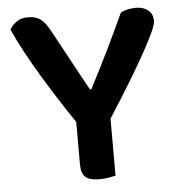

<svg xmlns="http://www.w3.org/2000/svg" viewBox="-48 -656 657 708"><g transform="rotate(-5 281.0 -302.0)"><path d="M543 -557Q543 -546 532 -520.5Q521 -495 498 -453Q475 -411 439 -351Q403 -291 352 -212V-1Q344 1 327.5 4Q311 7 293 7Q255 7 240 -7Q225 -21 225 -53V-211Q198 -250 168 -297Q138 -344 109 -392Q80 -440 55 -486.5Q30 -533 13 -571Q21 -586 38 -598.5Q55 -611 81 -611Q110 -611 127.5 -598Q145 -585 162 -553Q170 -539 187.5 -506.5Q205 -474 224.5 -438Q244 -402 261.5 -370Q279 -338 286 -326H291Q310 -363 327 -396.5Q344 -430 360 -462.5Q376 -495 391.5 -528.5Q407 -562 424 -598Q436 -605 451.5 -608Q467 -611 481 -611Q508 -611 525.5 -597Q543 -583 543 -557Z"/></g></svg>

Font: Baloo Tammudu 2 SemiBold
Style: Regular
Weight: 600
Designer: Maithili Shingre, Omkar Shende and Ek Type
Foundry: Ek Type
Version: Version 1.640;hotconv 1.0.111;makeotfexe 2.5.65597; ttfautoh